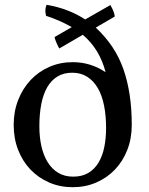

<svg xmlns="http://www.w3.org/2000/svg" viewBox="-20 -760 619 800"><path d="M458 -691 379 -645Q460 -570 494.5 -471Q529 -372 529 -240Q529 -183 510.5 -135.5Q492 -88 459 -53.5Q426 -19 381 0.5Q336 20 283 20Q230 20 185 0.5Q140 -19 107 -53.5Q74 -88 55.5 -135.5Q37 -183 37 -240Q37 -296 56 -344Q75 -392 108 -427Q141 -462 186 -481.5Q231 -501 283 -501Q358 -501 420 -459Q395 -556 325 -615L227 -558Q225 -561 222 -567Q219 -573 216 -580Q213 -587 210.5 -594Q208 -601 208 -604V-606L279 -647Q228 -676 172 -694Q169 -706 169 -716Q169 -728 174 -740Q264 -725 335 -679L440 -739Q458 -707 458 -691ZM422 -227Q422 -278 413.5 -320.5Q405 -363 387.5 -393Q370 -423 343.5 -440Q317 -457 281 -457Q245 -457 219 -441Q193 -425 176.5 -396Q160 -367 152 -326Q144 -285 144 -234Q144 -189 152.5 -151Q161 -113 178.5 -84.5Q196 -56 222.5 -40Q249 -24 285 -24Q322 -24 348 -39.5Q374 -55 390.5 -82.5Q407 -110 414.5 -147Q422 -184 422 -227Z"/></svg>

Font: Alike
Style: Regular
Weight: 400
Designer: Cyreal (www.cyreal.org)
Foundry: Cyreal (www.cyreal.org)
Version: Version 1.212